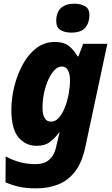

<svg xmlns="http://www.w3.org/2000/svg" viewBox="-20 -788 613 1048"><path d="M179 240Q120 240 82 231Q44 222 10 207L11 66Q48 86 88.5 97Q129 108 174 108Q220 108 247 85.5Q274 63 285 20L289 2Q294 -17 298.5 -38Q303 -59 306 -64H302Q281 -35 253 -13.5Q225 8 179 8Q121 8 81.5 -37.5Q42 -83 42 -189Q42 -249 57.5 -313.5Q73 -378 103 -434Q133 -490 177.5 -524.5Q222 -559 280 -559Q327 -559 353.5 -539Q380 -519 404 -480H408L434 -549H566L446 13Q428 99 389.5 148.5Q351 198 297 219Q243 240 179 240ZM259 -124Q283 -124 302 -146Q321 -168 334.5 -202.5Q348 -237 355 -276Q362 -315 362 -349Q362 -384 351 -404.5Q340 -425 317 -425Q296 -425 277 -405Q258 -385 243.5 -352.5Q229 -320 220.5 -280.5Q212 -241 212 -201Q212 -124 259 -124ZM369 -610Q334 -610 310.5 -624Q287 -638 287 -673Q287 -722 313.5 -745Q340 -768 387 -768Q417 -768 442.5 -755Q468 -742 468 -705Q468 -664 445.5 -637Q423 -610 369 -610Z"/></svg>

Font: Noto Sans Disp ExtBd
Style: Italic
Weight: 800
Italic angle: -12°
Designer: Monotype Design Team
Foundry: Monotype Imaging Inc.
Version: Version 2.000;GOOG;noto-source:20170915:90ef993387c0